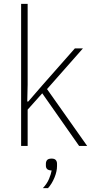

<svg xmlns="http://www.w3.org/2000/svg" viewBox="-20 -760 490 1000"><path d="M90 -740H124V-320L122 -231H127L198 -313L370 -508H412L225 -296L434 0H392L200 -274L124 -189V0H90ZM249 66Q264 66 270.5 73.5Q277 81 277 93V105Q277 133 263.5 165.5Q250 198 230 220H203Q225 197 235.5 171.5Q246 146 249 128Q232 127 225.5 120.5Q219 114 219 103V93Q219 81 225.5 73.5Q232 66 249 66Z"/></svg>

Font: IBM Plex Sans Condensed ExtraLight
Style: Regular
Weight: 200
Width: 3
Designer: Mike Abbink, Paul van der Laan, Pieter van Rosmalen
Foundry: Bold Monday
Version: Version 1.3